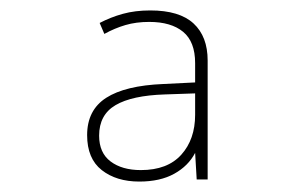

<svg xmlns="http://www.w3.org/2000/svg" viewBox="-20 -743 570 368"><path d="M247 -395Q203 -395 175 -417Q147 -439 147 -484Q147 -532 183.5 -555.5Q220 -579 293 -582L354 -585V-622Q354 -663 331 -682Q308 -701 266 -701Q241 -701 220.5 -695Q200 -689 180 -678L171 -699Q192 -710 215.5 -716.5Q239 -723 268 -723Q324 -723 351 -698Q378 -673 378 -627V-399H357L354 -450Q341 -425 314 -410Q287 -395 247 -395ZM250 -417Q301 -417 327.5 -446.5Q354 -476 354 -523V-564L296 -562Q233 -560 201.5 -541.5Q170 -523 170 -483Q170 -450 192 -433.5Q214 -417 250 -417Z"/></svg>

Font: Noto Sans Mono Condensed Thin
Style: Regular
Weight: 100
Width: 3
Designer: Monotype Design Team
Foundry: Monotype Imaging Inc.
Version: Version 2.014; ttfautohint (v1.8.4.7-5d5b)